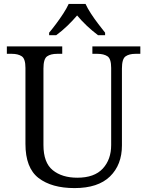

<svg xmlns="http://www.w3.org/2000/svg" viewBox="-20 -951 753 981"><path d="M361 10Q244 10 177 -41.5Q110 -93 110 -216V-604Q110 -651 91 -663.5Q72 -676 41 -676H15V-714H298V-676H272Q239 -676 220.5 -663Q202 -650 202 -601V-210Q202 -120 249.5 -81.5Q297 -43 375 -43Q462 -43 505 -89.5Q548 -136 548 -210V-604Q548 -651 529 -663.5Q510 -676 478 -676H452V-714H697V-676H672Q640 -676 621.5 -663Q603 -650 603 -601V-208Q603 -109 542 -49.5Q481 10 361 10ZM231 -784Q247 -803 266.5 -829Q286 -855 303.5 -882Q321 -909 331 -931H417Q427 -909 444.5 -882Q462 -855 482 -829Q502 -803 517 -784V-771H481Q420 -817 374 -872Q351 -845 324 -819Q297 -793 267 -771H231Z"/></svg>

Font: Noto Serif Hentaigana
Style: Regular
Weight: 400
Designer: Kazuhiro Yamada
Foundry: nipponia
Version: Version 1.000; ttfautohint (v1.8.4.7-5d5b)